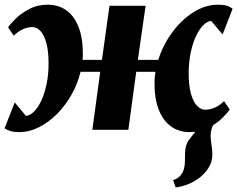

<svg xmlns="http://www.w3.org/2000/svg" viewBox="-22 -568 1038 840"><path d="M746.5 252 735.5 220.5Q757.5 212 768 199.5Q778.5 187 783 170Q786.5 157 787 141Q787.5 125 787.5 106.5Q787.5 65 806.5 41.5Q825.5 18 841.5 -3L928 -49.5Q914.5 -32 907 -13Q899.5 6 899.5 26.5Q899.5 42 903.2 64.8Q907 87.5 907 109Q907 138.5 892 163.5Q877 188.5 853.5 207.5Q831 225.5 803 237Q775 248.5 746.5 252ZM61.5 10Q39 10 23.8 5.5Q8.5 1 -2 -7L42.5 -120Q48.5 -112.5 54.5 -105.2Q60.5 -98 66.8 -90.5Q73 -83 79.2 -75.8Q85.5 -68.5 91 -61Q108 -62 125.2 -78.2Q142.5 -94.5 157.2 -124.8Q172 -155 181.2 -197.2Q190.5 -239.5 190.5 -291.5Q190.5 -344 181 -379Q171.5 -414 155.5 -431.8Q139.5 -449.5 120.5 -449.5Q98.5 -449.5 78.2 -440.2Q58 -431 38 -412L13.5 -448Q22.5 -462.5 46.2 -486Q70 -509.5 106 -528.5Q142 -547.5 187 -547.5Q233.5 -547.5 267.8 -523.2Q302 -499 321.2 -451.2Q340.5 -403.5 340.5 -331.5Q340.5 -325.5 340.2 -318.8Q340 -312 339 -306H424L457 -542.5H615L581 -306H670.5Q690.5 -370.5 730.8 -425.5Q771 -480.5 823.5 -514Q876 -547.5 932.5 -547.5Q954.5 -547.5 969.8 -543Q985 -538.5 995.5 -529.5L952 -417.5Q945.5 -425 939.2 -432.2Q933 -439.5 926.8 -447Q920.5 -454.5 914.2 -461.8Q908 -469 902 -476.5Q886 -475.5 868.8 -459.2Q851.5 -443 836.8 -412.8Q822 -382.5 812.8 -340.2Q803.5 -298 803.5 -246Q803.5 -194 813.2 -158.8Q823 -123.5 839.5 -105.8Q856 -88 875 -88Q898 -88 918.2 -97.2Q938.5 -106.5 958.5 -125.5L983 -88.5Q973.5 -74.5 949.8 -51Q926 -27.5 890 -8.8Q854 10 808 10Q760 10 725 -15.8Q690 -41.5 671.5 -90.8Q653 -140 654 -210.5Q654 -220.5 655.2 -231.8Q656.5 -243 658 -254H574L539.5 0H382L416.5 -254H330.5Q317.5 -201 290.8 -153.5Q264 -106 227.2 -69.2Q190.5 -32.5 148.2 -11.2Q106 10 61.5 10Z"/></svg>

Font: Merriweather 48pt Black
Style: Italic
Weight: 900
Italic angle: -7.8°
Version: Version 2.101